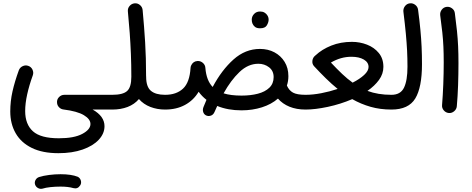

<svg xmlns="http://www.w3.org/2000/svg" viewBox="-20 -658 2940 1195"><path d="M43.9 35.6Q43.9 -28.3 57.9 -89.6Q71.8 -150.9 97.2 -220.7Q104 -238.3 121.3 -246.3Q138.7 -254.4 156.2 -248Q174.3 -241.7 182.4 -224.1Q190.4 -206.5 184.1 -189Q161.6 -127 149.2 -70.6Q136.7 -14.2 136.7 33.2Q136.7 115.7 185.1 159.2Q233.4 202.6 346.2 202.6Q440.9 202.6 491.9 175.5Q543 148.4 543 113.8Q543 83.5 502 58.8Q460.9 34.2 375 23.4Q358.9 21.5 347.4 9.5Q335.9 -2.4 335 -18.6Q333 -38.6 346.9 -53.2Q360.8 -67.9 380.9 -67.9H678.7Q697.8 -67.9 711.2 -54.4Q724.6 -41 724.6 -22Q724.6 -2.9 711.2 10.5Q697.8 23.9 678.7 23.9H556.6Q630.4 65.4 630.4 127.4Q630.4 173.3 594.7 211.7Q559.1 250 494.4 272.7Q429.7 295.4 343.3 295.4Q244.6 295.4 178 262.7Q111.3 230 77.6 171.4Q43.9 112.8 43.9 35.6ZM198.2 490.2Q193.8 476.1 201.2 462.4Q208.5 448.7 223.6 443.8Q250 435.5 285.9 430.9Q321.8 426.3 356.9 426.3Q424.3 426.3 464.4 442.4Q479 450.2 483.4 466.6Q487.8 482.9 478.5 496.6Q462.9 520 436.5 512.7Q404.3 503.4 356.9 503.4Q323.7 503.4 293.9 506.6Q264.2 509.8 244.6 516.1Q230 520 216.3 512.2Q202.6 504.4 198.2 490.2Z M632.8 -22Q632.8 -41 646.2 -54.4Q659.7 -67.9 678.7 -67.9Q745.1 -67.9 771.2 -91.6Q797.4 -115.2 797.4 -180.2Q797.4 -255.4 794.7 -321.5Q792 -387.7 787.4 -452.4Q782.7 -517.1 775.9 -586.9Q773.9 -606 786.4 -620.6Q798.8 -635.3 817.4 -637.2Q835.9 -639.2 850.8 -627Q865.7 -614.7 867.7 -595.7Q877.4 -491.2 883.3 -395.3Q889.2 -299.3 889.2 -186.5Q889.6 -183.6 889.6 -180.2Q889.6 -117.7 919.2 -92.8Q948.7 -67.9 1007.3 -67.9H1007.8Q1026.9 -67.9 1040.3 -54.4Q1053.7 -41 1053.7 -22Q1053.7 -2.9 1040.3 10.5Q1026.9 23.9 1007.8 23.9H1007.3Q958.5 23.9 916 7.6Q873.5 -8.8 844.7 -41.5Q816.9 -8.8 774.4 7.6Q731.9 23.9 678.7 23.9Q659.7 23.9 646.2 10.5Q632.8 -2.9 632.8 -22Z M961.9 -22Q961.9 -41 975.3 -54.4Q988.8 -67.9 1007.8 -67.9Q1077.6 -67.9 1119.1 -106.4Q1160.6 -145 1166 -236.3Q1166.5 -245.1 1170.9 -252.9Q1183.1 -276.9 1209.5 -278.3Q1228 -279.3 1242.7 -266.6Q1257.3 -253.9 1258.3 -234.9Q1264.6 -156.7 1303.7 -116.7Q1359.9 -222.2 1433.3 -287.8Q1506.8 -353.5 1598.1 -353.5Q1648.4 -353.5 1688.2 -332.3Q1728 -311 1751.5 -272.9Q1774.9 -234.9 1774.9 -184.1Q1774.9 -153.3 1765.6 -125.5Q1778.8 -95.2 1803.7 -81.5Q1828.6 -67.9 1881.8 -67.9H1882.3Q1901.4 -67.9 1914.8 -54.4Q1928.2 -41 1928.2 -22Q1928.2 -3.4 1914.8 10.3Q1901.4 23.9 1882.3 23.9H1881.8Q1825.2 23.9 1781.7 6.1Q1738.3 -11.7 1710 -44.4Q1669.4 -8.8 1610.1 10Q1550.8 28.8 1483.4 28.8Q1398.4 28.8 1332 1.5Q1323.2 20 1314.9 39.6Q1307.1 57.6 1290.5 62.3Q1273.9 66.9 1260.3 59.1Q1248.5 52.2 1244.4 38.1Q1240.2 23.9 1246.6 7.8Q1255.9 -15.1 1265.1 -36.6Q1236.8 -58.6 1216.3 -86.9Q1184.6 -33.7 1131.3 -4.9Q1078.1 23.9 1007.8 23.9Q988.8 23.9 975.3 10.5Q961.9 -2.9 961.9 -22ZM1587.9 -261.2Q1524.4 -261.2 1470.5 -209.7Q1416.5 -158.2 1371.6 -77.1Q1416 -63 1483.4 -63Q1539.6 -63 1584.7 -74.7Q1629.9 -86.4 1656.5 -112.1Q1683.1 -137.7 1683.1 -178.2Q1683.1 -217.3 1654.5 -239.3Q1626 -261.2 1587.9 -261.2ZM1546.9 -536.1Q1546.9 -555.7 1561.3 -571Q1575.7 -586.4 1598.6 -586.4Q1614.7 -586.4 1626 -579.8Q1637.2 -573.2 1643.6 -563Q1651.9 -550.8 1651.9 -535.6Q1651.9 -519.5 1641.1 -500.7Q1630.4 -481.9 1598.6 -481.9Q1577.6 -481.9 1566.4 -491.2Q1555.2 -500.5 1550.8 -512.7Q1546.9 -522.9 1546.9 -536.1Z M1836.4 -22Q1836.4 -41 1849.9 -54.4Q1863.3 -67.9 1882.3 -67.9Q1927.2 -67.9 1979.5 -77.9Q2031.7 -87.9 2081.5 -104.5Q2044.4 -134.8 2008.1 -170.4Q1971.7 -206.1 1934.6 -246.1Q1921.9 -260.3 1924.3 -280Q1926.8 -299.8 1941.4 -311.5Q1942.9 -312.5 1943.8 -313.5Q1983.9 -351.1 2042 -374.3Q2100.1 -397.5 2170.4 -397.5Q2219.7 -397.5 2264.4 -380.1Q2309.1 -362.8 2337.6 -328.1Q2366.2 -293.5 2366.2 -241.7Q2366.2 -198.2 2338.9 -160.6Q2311.5 -123 2267.1 -92.3Q2332 -67.9 2416 -67.9H2416.5Q2435.5 -67.9 2449 -54.4Q2462.4 -41 2462.4 -22Q2462.4 -2.9 2449 10.5Q2435.5 23.9 2416.5 23.9H2416Q2346.2 23.9 2286.4 6.8Q2226.6 -10.3 2172.4 -41Q2099.6 -9.8 2020.5 7.1Q1941.4 23.9 1882.3 23.9Q1863.3 23.9 1849.9 10.5Q1836.4 -2.9 1836.4 -22ZM2167 -304.7Q2101.1 -304.7 2039.6 -268.6Q2076.7 -229 2109.6 -197.8Q2142.6 -166.5 2174.8 -143.6Q2218.8 -166 2246.3 -191.4Q2273.9 -216.8 2273.9 -241.2Q2273.9 -270 2244.4 -287.4Q2214.8 -304.7 2167 -304.7Z M2370.6 -22Q2370.6 -41 2384 -54.4Q2397.5 -67.9 2416.5 -67.9Q2473.1 -67.9 2494.6 -112.5Q2516.1 -157.2 2516.1 -242.7Q2516.1 -294.9 2513.7 -343Q2511.2 -391.1 2505.9 -448.5Q2500.5 -505.9 2490.7 -585.4Q2488.8 -604 2500.2 -619.4Q2511.7 -634.8 2530.3 -637.2Q2548.8 -639.6 2564.2 -627.9Q2579.6 -616.2 2582 -597.7Q2591.3 -528.3 2596.4 -473.4Q2601.6 -418.5 2604 -367.4Q2606.4 -316.4 2606.4 -258.3Q2606.4 -114.3 2564.7 -45.2Q2522.9 23.9 2416.5 23.9Q2397.5 23.9 2384 10.5Q2370.6 -2.9 2370.6 -22Z M2719.7 -563.5Q2717.8 -582 2729.2 -597.4Q2740.7 -612.8 2759.3 -615.2Q2777.8 -617.7 2793.5 -606Q2809.1 -594.2 2811 -575.7Q2819.3 -513.2 2824.2 -465.3Q2829.1 -417.5 2831.3 -370.6Q2833.5 -323.7 2833.5 -264.2Q2833.5 -197.8 2831.1 -127.7Q2828.6 -57.6 2823.2 2.9Q2821.8 21.5 2806.9 34.2Q2792 46.9 2773.4 45.4Q2754.4 43.5 2741.9 28.8Q2729.5 14.2 2731.4 -4.4Q2736.3 -64.5 2739 -134Q2741.7 -203.6 2741.7 -268.6Q2741.7 -324.7 2739.7 -367.9Q2737.8 -411.1 2732.9 -456.5Q2728 -502 2719.7 -563.5Z"/></svg>

Font: Mikhak-FD Medium
Style: Regular
Weight: 500
Designer: Amin Abedi
Version: Version 3.2